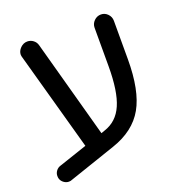

<svg xmlns="http://www.w3.org/2000/svg" viewBox="-119 -684 798 849"><g transform="rotate(-20 279.5 -259.0)"><path d="M492.2 -536.1V-355.5Q492.2 -208 447.3 -128.4Q402.3 -48.8 297.9 -13.7L77.1 61.5Q71.3 64.5 62.5 64.5Q49.8 64.5 39.1 56.6Q28.3 48.8 24.4 37.1Q22.5 31.2 22.5 23.4Q22.5 10.7 30.3 0Q38.1 -10.7 50.8 -14.6L184.6 -59.6L55.7 -524.4L54.7 -528.3L53.7 -535.2Q53.7 -552.7 67.9 -566.9Q82 -581.1 100.6 -581.1Q116.2 -581.1 128.4 -571.8Q140.6 -562.5 144.5 -547.9L270.5 -87.9L287.1 -93.8Q347.7 -113.3 374.5 -175.3Q401.4 -237.3 401.4 -355.5V-536.1Q401.4 -554.7 415 -568.4Q428.7 -582 447.3 -582Q465.8 -582 479 -568.4Q492.2 -554.7 492.2 -536.1Z"/></g></svg>

Font: FakePearl
Style: Regular
Weight: 400
Version: Version 1.2